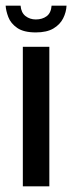

<svg xmlns="http://www.w3.org/2000/svg" viewBox="-38 -661 256 681"><path d="M43 0V-495H137V0ZM89 -546Q46 -546 23 -562Q0 -578 -8.5 -600.5Q-17 -623 -18 -641H35Q37 -616 52.5 -604Q68 -592 89 -592Q112 -592 127.5 -603.5Q143 -615 145 -641H198Q197 -618 186 -596Q175 -574 151.5 -560Q128 -546 89 -546Z"/></svg>

Font: Alumni Sans Thin SemiBold
Style: Regular
Weight: 600
Version: Version 1.018